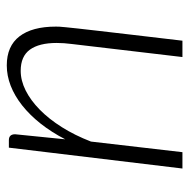

<svg xmlns="http://www.w3.org/2000/svg" viewBox="-16 -528 545 552"><g transform="rotate(-90 256.0 -252.5)"><path d="M47 0 107 -499H128.5Q145.5 -499 145.5 -481L131 -337Q151.5 -376.5 176.2 -407.8Q201 -439 228.5 -460.8Q256 -482.5 285 -493.8Q314 -505 343.5 -505Q399 -505 427 -468.5Q455 -432 455 -364Q455 -359.5 454.8 -353.8Q454.5 -348 453.2 -335.5Q452 -323 449.5 -300.2Q447 -277.5 442.5 -238.8Q438 -200 431.2 -141.8Q424.5 -83.5 414.5 0H367.5L405 -318Q408 -341 408 -361.5Q408 -412 388.8 -438.5Q369.5 -465 328 -465Q300 -465 271.5 -450.8Q243 -436.5 216.2 -410.2Q189.5 -384 166 -346.8Q142.5 -309.5 124.5 -263L94 0Z"/></g></svg>

Font: Lato TR Light
Style: Italic
Weight: 300
Italic angle: -12°
Designer: Lukasz Dziedzic
Foundry: Lukasz Dziedzic
Version: Version 1.104 2013